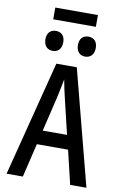

<svg xmlns="http://www.w3.org/2000/svg" viewBox="-111 -1114 751 1175"><g transform="rotate(10 265.0 -526.5)"><path d="M134 -980H399V-1053H134ZM365 -789C397 -789 421 -810 421 -852C421 -894 397 -913 365 -913C334 -913 310 -894 310 -852C310 -810 334 -789 365 -789ZM164 -789C195 -789 219 -810 219 -852C219 -894 195 -913 164 -913C132 -913 108 -894 108 -852C108 -810 132 -789 164 -789ZM17 0H118L168 -210H362L412 0H513L327 -716H200ZM240 -512C247 -545 258 -593 264 -629C270 -593 281 -546 289 -512L340 -298H189Z"/></g></svg>

Font: Noto Sans Mono Condensed Medium
Style: Regular
Weight: 500
Width: 3
Designer: Monotype Design Team
Foundry: Monotype Imaging Inc.
Version: Version 2.014